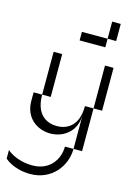

<svg xmlns="http://www.w3.org/2000/svg" viewBox="-140 -817 730 1083"><g transform="rotate(15 225.0 -275.0)"><path d="M400 -250H350C350 -125 275 -100 225 -100C175 -100 100 -125 100 -250H50V-200C50 -100 125 -50 200 -50C275 -50 350 -100 350 -200V0H400ZM0 150C0 150 50 200 150 200C275 200 350 100 350 0H300C300 75 250 150 150 150C50 150 0 100 0 100ZM100 -250H150V-500H100ZM225 -600H375V-650H225ZM375 -650H425V-750H375ZM400 -250H450V-500H400Z"/></g></svg>

Font: LS-VG5000 Light Shifted
Style: Regular
Weight: 400
Designer: Justin Bihan, 2021
Foundry: Justin Bihan, 2021
Version: Version 1.000;Glyphs 3.1.2 (3151)